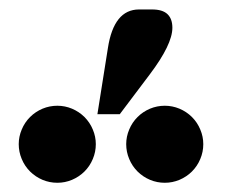

<svg xmlns="http://www.w3.org/2000/svg" viewBox="-20 -904 496 410"><path d="M102.5 -513.7Q85.9 -513.7 70.8 -520Q55.7 -526.4 44.2 -537.8Q32.7 -549.3 26.4 -564.5Q20 -579.6 20 -596.2Q20 -612.3 26.4 -627.4Q32.7 -642.6 44.2 -654.1Q55.7 -665.5 70.8 -671.9Q85.9 -678.2 102.5 -678.2Q118.7 -678.2 133.8 -671.9Q148.9 -665.5 160.4 -654.1Q171.9 -642.6 178.2 -627.4Q184.6 -612.3 184.6 -596.2Q184.6 -579.6 178.2 -564.5Q171.9 -549.3 160.4 -537.8Q148.9 -526.4 133.8 -520Q118.7 -513.7 102.5 -513.7ZM332 -513.7Q315.4 -513.7 300.3 -520Q285.2 -526.4 273.7 -537.8Q262.2 -549.3 255.9 -564.5Q249.5 -579.6 249.5 -596.2Q249.5 -612.3 255.9 -627.4Q262.2 -642.6 273.7 -654.1Q285.2 -665.5 300.3 -671.9Q315.4 -678.2 332 -678.2Q348.1 -678.2 363.3 -671.9Q378.4 -665.5 389.9 -654.1Q401.4 -642.6 407.7 -627.4Q414.1 -612.3 414.1 -596.2Q414.1 -579.6 407.7 -564.5Q401.4 -549.3 389.9 -537.8Q378.4 -526.4 363.3 -520Q348.1 -513.7 332 -513.7ZM188 -660.2 210.4 -801.3Q223.1 -883.8 276.9 -883.8H304.7Q327.1 -883.8 337.6 -873.8Q348.1 -863.8 348.1 -844.7Q348.1 -809.1 299.8 -745.1L235.8 -660.2Z"/></svg>

Font: Munson
Style: Bold
Weight: 700
Designer: Paul James MIller
Foundry: High-Logic / Made with FontCreator
Version: Version 2.10;May 5, 2019;FontCreator 11.5.0.2430 64-bit